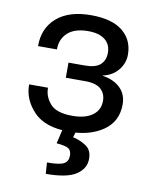

<svg xmlns="http://www.w3.org/2000/svg" viewBox="-84 -592 704 879"><g transform="rotate(10 267.5 -152.5)"><path d="M262.2 14.6Q356.4 14.6 418.7 -28.1Q481 -70.8 481 -150.9Q481 -197.3 450.9 -226.8Q420.9 -256.3 368.2 -264.2V-265.6Q412.6 -274.9 439 -307.1Q465.3 -339.4 465.3 -378.9Q465.3 -447.3 415.8 -487.8Q366.2 -528.3 268.6 -528.3Q166 -528.3 109.6 -479.5Q53.2 -430.7 53.2 -349.1V-346.7H141.1V-349.1Q141.1 -395 173.1 -424.6Q205.1 -454.1 268.6 -454.1Q318.4 -454.1 345.9 -432.6Q373.5 -411.1 373.5 -371.6Q373.5 -336.9 351.6 -316.7Q329.6 -296.4 279.3 -296.4H203.6V-226.1H293.9Q343.8 -226.1 366.7 -205.6Q389.6 -185.1 389.6 -150.9Q389.6 -108.4 356.4 -84Q323.2 -59.6 262.7 -59.6Q189 -59.6 160.2 -92.3Q131.3 -125 131.3 -164.6V-167H43.5V-164.6Q43.5 -96.2 96.4 -40.8Q149.4 14.6 262.2 14.6ZM234.4 -9.8 214.4 76.7Q255.4 80.1 269.8 89.1Q284.2 98.1 284.2 122.1Q284.2 147.9 264.9 159.4Q245.6 170.9 186 170.9L189.5 223.1Q288.1 223.1 330.6 194.8Q373 166.5 373 121.1Q373 78.6 342.3 60.1Q311.5 41.5 283.7 36.6L297.4 -9.8Z"/></g></svg>

Font: Roboto Flex
Style: Regular
Weight: 400
Designer: Berlow after Robertson
Foundry: Google
Version: Version 3.200;gftools[0.9.32]